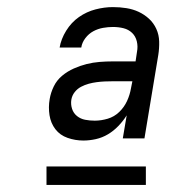

<svg xmlns="http://www.w3.org/2000/svg" viewBox="-20 -713 540 541"><path d="M215 -317Q192 -317 170.5 -324.5Q149 -332 136 -349Q123 -366 119.5 -388.5Q116 -411 120 -434Q123 -452 131.5 -469.5Q140 -487 155 -499.5Q170 -512 188 -520Q206 -528 224 -532.5Q242 -537 260.5 -538.5Q279 -540 297 -540H362L366 -567Q369 -582 365.5 -596.5Q362 -611 352 -620.5Q342 -630 328 -633.5Q314 -637 298 -637Q285 -637 270.5 -634.5Q256 -632 243 -625Q230 -618 220.5 -605.5Q211 -593 209 -579H148Q152 -603 166.5 -626.5Q181 -650 202.5 -665Q224 -680 249 -686.5Q274 -693 298 -693Q318 -693 336.5 -690Q355 -687 371 -679.5Q387 -672 400 -660Q413 -648 420.5 -631.5Q428 -615 428.5 -596Q429 -577 426 -558L387 -323H326L337 -388Q327 -372 313.5 -358Q300 -344 284 -334.5Q268 -325 250 -321Q232 -317 215 -317ZM247 -373Q265 -373 283.5 -378.5Q302 -384 316 -397.5Q330 -411 338 -428.5Q346 -446 349 -464L353 -484H297Q286 -484 275 -483.5Q264 -483 252.5 -481.5Q241 -480 230 -477Q219 -474 208.5 -468.5Q198 -463 190.5 -453.5Q183 -444 181 -432Q179 -419 183 -406.5Q187 -394 197 -386Q207 -378 220 -375.5Q233 -373 247 -373ZM111 -192V-244H391V-192Z"/></svg>

Font: Iosevka SS04 Light Oblique
Style: Regular
Weight: 300
Italic angle: -9°
Monospace: yes
Designer: Belleve Invis
Foundry: Belleve Invis
Version: Version 19.0.0; ttfautohint (v1.8.4)